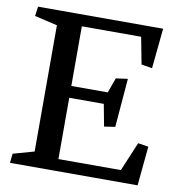

<svg xmlns="http://www.w3.org/2000/svg" viewBox="-72 -671 670 735"><g transform="rotate(10 263.0 -303.5)"><path d="M17.1 -607.4H503.4L487.8 -451.2L445.8 -458L425.8 -562.5H195.3V-330.6H336.9L357.9 -388.7L403.8 -395L388.2 -205.6L345.7 -199.2L329.6 -284.7H195.3V-46.4H438L485.4 -159.2L525.9 -152.8L511.2 0H15.1L19 -36.1L100.6 -59.1V-549.8L12.2 -570.3Z"/></g></svg>

Font: Neuton
Style: Regular
Weight: 400
Designer: Brian M Zick
Version: Version 1.3